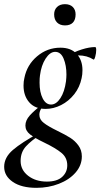

<svg xmlns="http://www.w3.org/2000/svg" viewBox="-66 -621 482 922"><path d="M-46 180Q-46 135 -4 99Q38 63 121 18L128 26Q84 54 58.5 82Q33 110 33 152Q33 195 69 223Q105 251 159 251Q208 251 232.5 228.5Q257 206 257 173Q257 136 229 113Q201 90 147 64Q101 42 78.5 24.5Q56 7 56 -18Q56 -43 77 -66.5Q98 -90 141 -123L149 -116Q138 -110 130.5 -97Q123 -84 123 -70Q123 -47 144.5 -30.5Q166 -14 209 7Q248 26 271 40.5Q294 55 310.5 77.5Q327 100 327 130Q327 173 297 207.5Q267 242 217 261.5Q167 281 109 281Q37 281 -4.5 252.5Q-46 224 -46 180ZM47 -210Q47 -230 51 -246Q63 -309 112 -350.5Q161 -392 224 -392Q275 -392 302.5 -362Q330 -332 330 -284Q330 -263 326 -246Q317 -202 290.5 -168.5Q264 -135 227.5 -116.5Q191 -98 153 -98Q102 -98 74.5 -129.5Q47 -161 47 -210ZM251 -231Q253 -251 253 -263Q253 -307 239.5 -339.5Q226 -372 199 -372Q174 -372 153 -339.5Q132 -307 126 -259Q124 -247 124 -224Q124 -178 139 -148.5Q154 -119 179 -119Q204 -119 224 -149.5Q244 -180 251 -231ZM391 -395Q396 -395 396 -381Q396 -366 391.5 -349.5Q387 -333 383 -335Q352 -355 310 -355Q284 -355 261 -346L260 -353Q290 -372 326.5 -383.5Q363 -395 391 -395ZM194 -552Q194 -574 208 -587.5Q222 -601 246 -601Q270 -601 283.5 -587.5Q297 -574 297 -552Q297 -526 284 -512.5Q271 -499 246 -499Q222 -499 208 -513Q194 -527 194 -552Z"/></svg>

Font: Cormorant Garamond SemiBold
Style: Italic
Weight: 600
Italic angle: -10°
Designer: Christian Thalmann (Catharsis Fonts)
Foundry: Catharsis Fonts
Version: Version 4.000